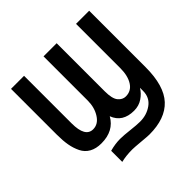

<svg xmlns="http://www.w3.org/2000/svg" viewBox="-239 -1028 1505 1505"><g transform="rotate(-45 513.5 -275.5)"><path d="M82 -276.4V-786.1H226.6V-258.8Q226.6 -106.4 313.5 -106.4Q370.1 -106.4 406.2 -163.1Q442.4 -219.7 442.4 -295.9V-786.1H587.9V-252.9Q587.9 -170.9 614.3 -139.2Q640.6 -107.4 676.8 -107.4Q737.3 -107.4 770 -159.2Q802.7 -210.9 802.7 -294.9V-786.1H948.2V-160.2Q948.2 45.9 860.4 140.1Q772.5 234.4 596.7 234.4Q577.1 234.4 508.3 228Q439.5 221.7 418.9 221.7Q348.6 221.7 293.9 235.4V112.3Q354.5 95.7 409.2 95.7Q447.3 95.7 513.2 103.5Q579.1 111.3 616.2 111.3Q690.4 111.3 746.6 70.8Q802.7 30.3 802.7 -43V-76.2H801.8Q779.3 -38.1 738.3 -10.3Q697.3 17.6 643.6 17.6Q516.6 17.6 477.5 -86.9Q418.9 17.6 281.2 17.6Q222.7 17.6 182.1 -4.9Q141.6 -27.3 120.6 -69.8Q99.6 -112.3 90.8 -162.1Q82 -211.9 82 -276.4Z"/></g></svg>

Font: Gothic A1 ExtraBold
Style: Regular
Weight: 800
Designer: HanYang I&C Co.,Ltd.
Foundry: HanYang I&C Co.,Ltd.
Version: Version 2.50